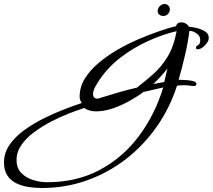

<svg xmlns="http://www.w3.org/2000/svg" viewBox="-159 -675 1066 962"><path d="M51 267Q18 267 -15.5 262Q-49 257 -77 243.5Q-105 230 -122 204.5Q-139 179 -139 139Q-139 91 -111 50.5Q-83 10 -37.5 -23Q8 -56 60.5 -82Q113 -108 163.5 -127.5Q214 -147 251 -159Q240 -173 240 -191Q240 -238 265 -279.5Q290 -321 332 -357Q374 -393 426 -423.5Q478 -454 532.5 -477.5Q587 -501 636.5 -518Q686 -535 723 -544Q728 -563 748 -563Q774 -563 788 -541Q804 -540 827 -534.5Q850 -529 868.5 -517.5Q887 -506 887 -485Q887 -473 878 -460Q869 -447 856 -437.5Q843 -428 831 -428Q823 -428 823 -436Q823 -444 833.5 -449Q844 -454 844 -472Q844 -475 844 -478Q844 -481 843 -484Q840 -499 823 -509.5Q806 -520 795 -520H790Q783 -463 767.5 -396.5Q752 -330 736 -275H747Q760 -275 778.5 -273.5Q797 -272 811 -268Q825 -264 825 -254Q825 -244 812 -244Q804 -244 791.5 -246Q779 -248 764 -248Q755 -248 746 -247.5Q737 -247 728 -246Q692 -134 626.5 -40.5Q561 53 472 122Q383 191 276 229Q169 267 51 267ZM329 -180Q384 -197 427.5 -210Q471 -223 527 -236Q568 -268 607.5 -302.5Q647 -337 679 -388Q711 -439 726 -519Q654 -502 581 -468.5Q508 -435 445.5 -387Q383 -339 340 -276Q331 -263 319 -241.5Q307 -220 307 -203Q307 -183 329 -180ZM609 -254 664 -264 680 -332Q664 -311 646 -291.5Q628 -272 609 -254ZM76 238Q225 238 340.5 176.5Q456 115 536.5 7.5Q617 -100 659 -237L559 -214Q529 -191 488.5 -168.5Q448 -146 405 -131.5Q362 -117 322 -117Q306 -117 291 -121Q276 -125 263 -134Q232 -124 188 -107Q144 -90 98.5 -66.5Q53 -43 13 -13.5Q-27 16 -51.5 51Q-76 86 -76 126Q-76 168 -51.5 192.5Q-27 217 8.5 227.5Q44 238 76 238ZM660 -595Q647 -595 639 -602Q631 -609 631 -619Q631 -633 641.5 -644Q652 -655 665 -655Q677 -655 684.5 -647Q692 -639 692 -628Q692 -615 682.5 -605Q673 -595 660 -595Z"/></svg>

Font: Corinthia
Style: Bold
Weight: 700
Designer: Robert E. Leuschke
Foundry: Robert E. Leuschke
Version: Version 1.013; ttfautohint (v1.8.3)